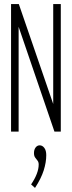

<svg xmlns="http://www.w3.org/2000/svg" viewBox="-20 -643 353 938"><path d="M34 0V-623H72L240 -135V-623H277V0H246L71 -512V0ZM151 275 132 258Q169 203 169 161Q169 149 163.5 142Q158 135 152 127Q146 119 146 105Q146 88 154 77.5Q162 67 174 67Q187 67 196.5 79.5Q206 92 206 115Q206 150 193.5 189.5Q181 229 151 275Z"/></svg>

Font: Inconsolata ExtraCondensed Light
Style: Regular
Weight: 300
Width: 2
Monospace: yes
Designer: Raph Levien, Cyreal, Brenton Simpson
Foundry: Raph Levien, Cyreal, Google
Version: Version 3.100; ttfautohint (v1.8.4.7-5d5b)